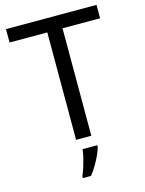

<svg xmlns="http://www.w3.org/2000/svg" viewBox="-136 -795 828 1096"><g transform="rotate(-15 278.0 -246.5)"><path d="M323 0H233V-635H10V-714H545V-635H323ZM342 70Q338 88 325.5 115.5Q313 143 296.5 171Q280 199 262 221H214V209Q222 192 230.5 165.5Q239 139 246 110.5Q253 82 255 61H342Z"/></g></svg>

Font: RS Noto Sans
Style: Regular
Weight: 400
Designer: Monotype Design Team
Foundry: Monotype Imaging Inc.
Version: Version 3.10